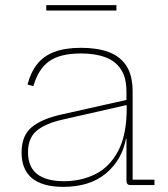

<svg xmlns="http://www.w3.org/2000/svg" viewBox="-20 -720 654 747"><path d="M487 0Q479.5 0 475.8 -4.5Q472 -9 472 -17V-231L474 -241L473 -299L472 -320V-363Q472 -418.5 450 -451Q428 -483.5 388.5 -497.8Q349 -512 296 -512Q212 -512 170 -480.8Q128 -449.5 110 -385L87 -391Q99.5 -439 124.8 -470.8Q150 -502.5 191.8 -518.2Q233.5 -534 296 -534Q358 -534 402.8 -517.5Q447.5 -501 471.8 -463.8Q496 -426.5 496 -364V-21H581V0ZM226 7Q146.5 7 105.2 -26.2Q64 -59.5 64 -127Q64 -192.5 103.5 -225.2Q143 -258 221 -275L480 -333V-313L225 -255Q157.5 -240 123.2 -211.8Q89 -183.5 89 -128Q89 -70.5 124.5 -42.8Q160 -15 229 -15Q296.5 -15 352 -43Q407.5 -71 440.2 -133.5Q473 -196 473 -299L479 -180H470Q454.5 -97.5 392 -45.2Q329.5 7 226 7ZM433 -700V-679H160V-700Z"/></svg>

Font: Hepta Slab ExtraLight ExtraLight
Style: Regular
Weight: 250
Version: Version 1.102